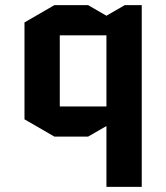

<svg xmlns="http://www.w3.org/2000/svg" viewBox="-20 -525 645 745"><path d="M322 5H191L75 -62V-438L191 -505H322L393 -464L464 -505H530V200H393V-36ZM393 -112V-388H212V-112Z"/></svg>

Font: Quantico
Style: Bold
Weight: 700
Designer: Matt Desmond
Foundry: MADtype
Version: Version 2.002